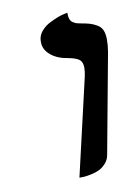

<svg xmlns="http://www.w3.org/2000/svg" viewBox="-70 -613 473 666"><g transform="rotate(-10 166.5 -279.5)"><path d="M155.8 5.9 234.9 -335.9Q238.8 -353.5 238.8 -367.2Q238.8 -387.7 227.5 -396Q216.3 -404.3 190.9 -409.2Q152.3 -415 129.2 -434.3Q106 -453.6 106 -480Q106 -489.3 106.9 -493.2Q109.9 -508.8 122.1 -521.7Q134.3 -534.7 149.4 -542.2Q164.6 -549.8 179.2 -555.7Q193.4 -561 204.1 -563L213.9 -564.9V-561Q213.9 -549.3 217 -541.5Q220.2 -533.7 227.1 -529.5Q233.9 -525.4 238 -523.9Q242.2 -522.5 250 -521Q272.5 -517.1 284.2 -513.7Q295.9 -510.3 309.1 -502.7Q322.3 -495.1 327.6 -482.2Q333 -469.2 333 -449.2Q333 -428.7 329.1 -405.8L264.2 -55.2Q261.2 -38.1 250 -25.9Q238.8 -13.7 226.6 -7.8Q214.4 -2 198 1.5Q181.6 4.9 173.3 5.4Q165 5.9 155.8 5.9Z"/></g></svg>

Font: Linux Libertine G
Style: Bold Italic
Weight: 700
Italic angle: -11.5°
Designer: Philipp H. Poll
Foundry: Philipp H. Poll
Version: Version 4.1.0